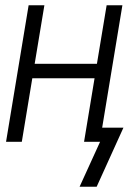

<svg xmlns="http://www.w3.org/2000/svg" viewBox="-20 -540 515 731"><path d="M283 171 361 0H300L340 -242H103L63 0H3L89 -520H149L112 -297H349L386 -520H446L369 -54H450L348 171Z"/></svg>

Font: Iosevka QP Light
Style: Italic
Weight: 300
Italic angle: -9°
Designer: Belleve Invis
Foundry: Belleve Invis
Version: Version 20.0.0; ttfautohint (v1.8.4)